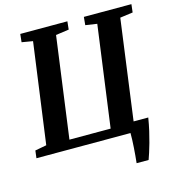

<svg xmlns="http://www.w3.org/2000/svg" viewBox="-131 -854 1050 1148"><g transform="rotate(-15 394.0 -279.5)"><path d="M572.1 183.6Q574.4 162.5 576.5 138.2Q578.6 113.9 580.3 89.1Q581.9 64.3 582.8 41.3Q583.7 18.2 583.4 0H1.2L6.9 -46.5L77.9 -59.8L162.8 -681.6L94.8 -693L100.1 -743H391.7L386.5 -693L305.2 -681.6L220.5 -56.3H475.5L560.6 -682.3L489 -693L493.8 -743H788.1L782.3 -693L702.9 -682.2L619.3 -62.3H710Q703.2 -20.3 694.6 17.3Q686 54.9 677.1 86.6Q668.2 118.4 660.2 143Q652.2 167.6 646.3 183.6Z"/></g></svg>

Font: Merriweather Light
Style: Italic
Weight: 300
Italic angle: -7.8°
Designer: Eben Sorkin
Foundry: Eben Sorkin
Version: Version 2.101